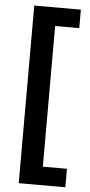

<svg xmlns="http://www.w3.org/2000/svg" viewBox="-60 -756 446 952"><g transform="rotate(5 163.5 -280.0)"><path d="M303 162H71V-722H303V-630H183V70H303Z"/></g></svg>

Font: Noto Sans Cherokee SemiBold
Style: Regular
Weight: 600
Designer: Monotype Design Team
Foundry: Monotype Imaging Inc.
Version: Version 2.001; ttfautohint (v1.8.4.7-5d5b)